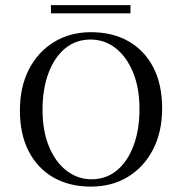

<svg xmlns="http://www.w3.org/2000/svg" viewBox="-20 -706 700 738"><path d="M329.8 11.3Q246.8 11.3 185.5 -23.8Q124.2 -58.9 90.3 -124.6Q56.5 -190.3 56.5 -281.5Q56.5 -371.8 91.1 -439.1Q125.8 -506.5 187.5 -544.4Q249.2 -582.3 329.8 -582.3Q412.9 -582.3 474.2 -547.2Q535.5 -512.1 569.4 -446.8Q603.2 -381.5 603.2 -289.5Q603.2 -199.2 568.5 -131.9Q533.9 -64.5 472.2 -26.6Q410.5 11.3 329.8 11.3ZM331.5 -16.9Q387.9 -16.9 429 -50.8Q470.2 -84.7 493.1 -145.6Q516.1 -206.5 516.1 -287.1Q516.1 -368.5 491.1 -428.6Q466.1 -488.7 423.8 -521.4Q381.5 -554 328.2 -554Q271.8 -554 230.6 -520.2Q189.5 -486.3 166.5 -425.4Q143.5 -364.5 143.5 -283.9Q143.5 -202.4 168.5 -142.3Q193.5 -82.3 236.3 -49.6Q279 -16.9 331.5 -16.9ZM175.8 -654.8V-686.3H481.5V-654.8Z"/></svg>

Font: Playfair
Style: Regular
Weight: 400
Designer: Claus Eggers Sørensen
Foundry: Claus Eggers Sørensen
Version: Version 2.001;gftools[0.9.30]